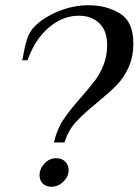

<svg xmlns="http://www.w3.org/2000/svg" viewBox="-20 -700 529 733"><path d="M291 -330Q324 -368 343.5 -394Q363 -420 376 -454Q389 -488 389 -528Q389 -583 359 -611.5Q329 -640 281 -640Q220 -640 167 -595.5Q114 -551 85 -470H65Q74 -521 83 -550Q92 -579 113 -600Q147 -634 203.5 -657Q260 -680 318 -680Q387 -680 438 -648.5Q489 -617 489 -536Q489 -482 470.5 -442Q452 -402 425 -374.5Q398 -347 353 -310Q300 -267 270.5 -235Q241 -203 226 -156H186Q197 -206 222.5 -244Q248 -282 291 -330ZM131 -31Q131 -56 150 -76Q169 -96 195 -96Q216 -96 229 -83Q242 -70 242 -50Q242 -26 222 -6.5Q202 13 176 13Q155 13 143 0.5Q131 -12 131 -31Z"/></svg>

Font: Philosopher
Style: Italic
Weight: 400
Italic angle: -10°
Designer: Jovanny Lemonad
Foundry: Jovanny Lemonad
Version: Version 2.000